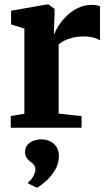

<svg xmlns="http://www.w3.org/2000/svg" viewBox="-20 -576 492 866"><path d="M28.5 0V-52.5L90 -63V-447L30 -466V-527.5L191.5 -556H199L226 -536V-512.5L223 -424H226Q230 -437.5 243.5 -459Q257 -480.5 279 -502.5Q301 -524.5 330 -539.2Q359 -554 393.5 -554Q407 -554 416 -552Q425 -550 431 -547.5V-393.5Q421 -401 403.2 -406.2Q385.5 -411.5 357 -411.5Q330.5 -411.5 308.8 -406.2Q287 -401 271 -393Q255 -385 244.5 -376V-63.5L348 -52V0ZM245.5 129.5Q245.5 162 228.5 190.5Q211.5 219 188.5 239.8Q165.5 260.5 147.5 270.5H145.5L108 252L106.5 245.5Q119.5 238 129.5 220.2Q139.5 202.5 139.5 191Q139.5 175 133.2 167.5Q127 160 117.5 153.5Q108.5 147 100.8 136.8Q93 126.5 93 109Q93 89 105 76.2Q117 63.5 133.5 58Q150 52.5 162 52.5H165.5Q200.5 52.5 223.2 73Q246 93.5 245.5 129.5Z"/></svg>

Font: Merriweather 48pt ExtraBold
Style: Regular
Weight: 800
Version: Version 2.100